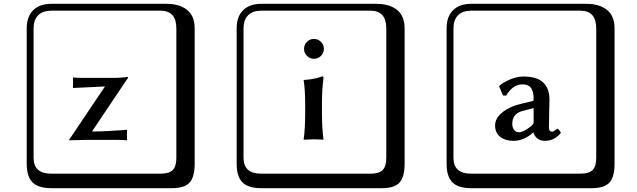

<svg xmlns="http://www.w3.org/2000/svg" viewBox="-20 -774 3340 1006"><path d="M530 -321 363 -313 362 -316Q363 -322 363 -342Q363 -356 362 -366L363 -368Q387 -366 405 -366H587Q597 -366 611 -367Q625 -368 635.5 -369.5Q646 -371 647 -371Q651 -371 651 -366Q650 -365 629 -334L462 -85Q502 -85 547.5 -87.5Q593 -90 619 -92L645 -94L646 -91Q645 -85 645 -65Q645 -51 646 -41L645 -39Q621 -41 603 -41H433L344 -39L342 -42Q345 -46 358 -65ZM249 -718Q204 -718 180 -694Q156 -670 156 -625V53Q156 136 249 136H821Q866 136 885 117Q904 98 904 53V-625Q904 -718 821 -718ZM1000 84Q1000 153 973.5 182.5Q947 212 881 212H249Q181 212 150.5 181.5Q120 151 120 84V-625Q120 -687 154 -720.5Q188 -754 249 -754H851Q921 -754 960.5 -722Q1000 -690 1000 -625Z M1349 -718Q1304 -718 1280 -694Q1256 -670 1256 -625V53Q1256 136 1349 136H1921Q1966 136 1985 117Q2004 98 2004 53V-625Q2004 -718 1921 -718ZM2100 84Q2100 153 2073.5 182.5Q2047 212 1981 212H1349Q1281 212 1250.5 181.5Q1220 151 1220 84V-625Q1220 -687 1254 -720.5Q1288 -754 1349 -754H1951Q2021 -754 2060.5 -722Q2100 -690 2100 -625ZM1588 -481.5Q1573 -497 1573 -518Q1573 -539 1588 -554.5Q1603 -570 1625 -570Q1647 -570 1662 -554.5Q1677 -539 1677 -518Q1677 -497 1662 -481.5Q1647 -466 1625 -466Q1603 -466 1588 -481.5ZM1579 -221Q1579 -309 1571 -353L1573 -355Q1632 -359 1668 -374Q1675 -374 1675 -366Q1667 -305 1667 -233V-180Q1667 -101 1675 -44L1673 -42Q1648 -44 1623 -44L1572 -42L1571 -44Q1579 -99 1579 -180Z M2776 -208 2716 -192Q2664 -178 2664 -124Q2664 -107 2673.5 -94Q2683 -81 2699 -81Q2722 -81 2763 -113Q2776 -124 2776 -133ZM2856 -107Q2856 -84 2874 -84Q2879 -84 2901 -100L2903 -98Q2911 -94 2919 -78Q2885 -36 2835 -36Q2811 -36 2795.5 -48.5Q2780 -61 2775 -80H2774Q2725 -36 2670 -36Q2628 -36 2601 -57Q2574 -78 2574 -117Q2574 -154 2612 -185Q2650 -216 2706 -229L2772 -245Q2776 -245 2776 -254Q2776 -296 2762 -314Q2748 -332 2717 -332Q2667 -332 2632 -273L2615 -274L2595 -323L2598 -326Q2616 -342 2652 -357.5Q2688 -373 2724 -373Q2859 -373 2859 -251Q2859 -249 2857.5 -184.5Q2856 -120 2856 -107ZM2449 -718Q2404 -718 2380 -694Q2356 -670 2356 -625V53Q2356 136 2449 136H3021Q3066 136 3085 117Q3104 98 3104 53V-625Q3104 -718 3021 -718ZM3200 84Q3200 153 3173.5 182.5Q3147 212 3081 212H2449Q2381 212 2350.5 181.5Q2320 151 2320 84V-625Q2320 -687 2354 -720.5Q2388 -754 2449 -754H3051Q3121 -754 3160.5 -722Q3200 -690 3200 -625Z"/></svg>

Font: Libertinus Keyboard
Style: Regular
Weight: 700
Designer: Philipp H. Poll
Foundry: Khaled Hosny
Version: Version 6.7